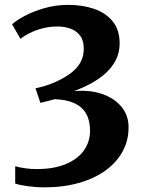

<svg xmlns="http://www.w3.org/2000/svg" viewBox="-20 -772 612 808"><path d="M165 16.5Q134.5 16.5 99.8 12Q65 7.5 44 0.5V-72.5Q63.5 -67 86 -63.8Q108.5 -60.5 134 -60.5Q206 -60.5 256.2 -81.2Q306.5 -102 332.8 -138.5Q359 -175 359 -222Q359 -264.5 342.8 -293.2Q326.5 -322 293.5 -337.5Q260.5 -353 210 -354.5Q203.5 -352.5 191.8 -349.5Q180 -346.5 168.5 -343.8Q157 -341 150 -339L129.5 -400.5Q150 -404.5 170.8 -411Q191.5 -417.5 210 -425.5Q248.5 -442.5 276 -462.8Q303.5 -483 318 -508.5Q332.5 -534 332.5 -565Q333 -600 317.8 -621Q302.5 -642 277.2 -651.2Q252 -660.5 221.5 -660.5Q188 -660.5 158.2 -652.5Q128.5 -644.5 105 -632.8Q81.5 -621 66 -608.5L31 -669.5Q47.5 -685.5 83.5 -704.8Q119.5 -724 167.2 -737.8Q215 -751.5 266.5 -751.5Q327 -751.5 376 -734.8Q425 -718 454.2 -682.2Q483.5 -646.5 483.5 -588.5Q483.5 -550.5 467.2 -519Q451 -487.5 423.5 -463Q396 -438.5 361.5 -420Q327 -401.5 290.5 -388.5Q357 -394.5 409 -376.8Q461 -359 491 -322.8Q521 -286.5 521 -237Q521.5 -183 497.2 -137Q473 -91 426.8 -56.5Q380.5 -22 314.2 -2.8Q248 16.5 165 16.5Z"/></svg>

Font: Merriweather Light 18pt
Style: Bold
Weight: 700
Version: Version 2.100